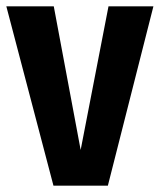

<svg xmlns="http://www.w3.org/2000/svg" viewBox="-22 -587 505 607"><path d="M463 -567H321L233 -113L148 -567H-2L147 0H319Z"/></svg>

Font: Glow Sans TC Compressed
Style: Bold
Weight: 700
Width: 2
Designer: Ryoko NISHIZUKA (kana, bopomofo & ideographs); Paul D. Hunt (Latin, Greek & Cyrillic); Sandoll Communications, Soo-young
Version: Version 0.93